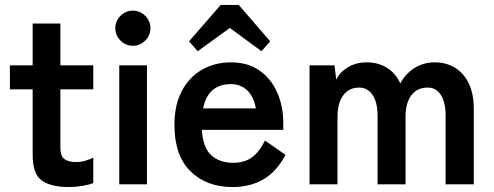

<svg xmlns="http://www.w3.org/2000/svg" viewBox="-20 -745 1996 776"><path d="M258 11Q187 11 149.5 -15Q112 -41 112 -119V-384H20V-481H112V-650H224V-481H357V-384H224V-148Q224 -114 240.5 -102Q257 -90 288 -90Q307 -90 326.5 -96Q346 -102 357 -108V-5Q339 2 312 6.5Q285 11 258 11Z M462 0V-481H574V0ZM517 -560Q488 -560 467 -581Q446 -602 446 -631Q446 -660 467 -681Q488 -702 517 -702Q546 -702 567 -681Q588 -660 588 -631Q588 -602 567 -581Q546 -560 517 -560Z M920 11Q815 11 750 -52.5Q685 -116 685 -241Q685 -319 714 -375.5Q743 -432 795 -462.5Q847 -493 914 -493Q981 -493 1028 -460.5Q1075 -428 1100 -372Q1125 -316 1125 -246V-220H796Q800 -148 834 -117.5Q868 -87 922 -87Q969 -87 999 -109.5Q1029 -132 1051 -177L1134 -119Q1097 -50 1043.5 -19.5Q990 11 920 11ZM801 -307H1014Q1006 -354 979.5 -379.5Q953 -405 912 -405Q868 -405 839.5 -381Q811 -357 801 -307ZM872 -725H945L1072 -578L1037 -538L909 -632L779 -538L744 -578Z M1231 0V-481H1332L1339 -423Q1353 -453 1386 -473Q1419 -493 1462 -493Q1509 -493 1544 -471Q1579 -449 1598 -408Q1617 -445 1653.5 -469Q1690 -493 1737 -493Q1808 -493 1851.5 -443.5Q1895 -394 1895 -304V0H1781V-278Q1781 -331 1762 -361Q1743 -391 1709 -391Q1666 -391 1642.5 -360Q1619 -329 1619 -272V0H1506V-278Q1506 -331 1486 -361Q1466 -391 1432 -391Q1390 -391 1367 -359.5Q1344 -328 1344 -272V0Z"/></svg>

Font: Zen Kaku Gothic Antique
Style: Bold
Weight: 700
Designer: Yoshimichi Ohira
Foundry: Positype
Version: Version 1.001